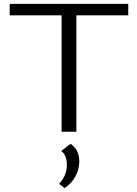

<svg xmlns="http://www.w3.org/2000/svg" viewBox="-20 -678 706 988"><path d="M640 -658V-599H373V0H297V-599H30V-658ZM343 62Q388 92 388 153Q388 193 367.5 230.5Q347 268 312 290L284 268Q324 225 324 171Q324 120 295 99Z"/></svg>

Font: EauTestSC
Style: Regular
Weight: 400
Designer: Christian Thalmann (Catharsis Fonts)
Version: Version 0.001;PS 000.001;hotconv 1.0.88;makeotf.lib2.5.64775